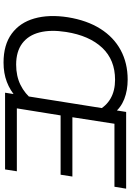

<svg xmlns="http://www.w3.org/2000/svg" viewBox="157 -912 763 1118"><g transform="rotate(90 539.0 -352.5)"><path d="M519.3 0 631.3 -705H1078.1L1066.9 -636.9H700.1L662.2 -392H1007.5L996.8 -323.4H651.5L610.5 -68.6H976.8L966.1 0ZM343.9 8.9Q240.5 8.9 175.9 -38.5Q111.2 -85.9 87.1 -170.4Q62.9 -254.8 79.9 -365.3Q97.9 -476.9 146.9 -554.6Q195.8 -632.4 271.3 -673.2Q346.8 -713.9 442.8 -713.9Q505.4 -713.9 556.3 -694.1Q607.2 -674.2 638.4 -633.3L622.7 -539.2Q598.6 -588.2 553 -614.4Q507.5 -640.5 443.6 -640.5Q328.2 -640.5 257.5 -565.5Q186.8 -490.4 165.6 -355.3Q151.6 -266.3 168.2 -200.9Q184.8 -135.5 232.2 -100Q279.6 -64.5 355.7 -64.5Q422.5 -64.5 474 -89.9Q525.4 -115.3 562.8 -162.1L548.1 -66.5Q506.3 -29.2 456 -10.2Q405.7 8.9 343.9 8.9Z"/></g></svg>

Font: Mulish ExtraLight
Style: Italic
Weight: 200
Italic angle: -9°
Designer: Vernon Adams
Foundry: Vernon Adams
Version: Version 3.603